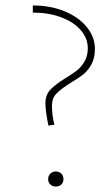

<svg xmlns="http://www.w3.org/2000/svg" viewBox="-20 -679 405 702"><path d="M146 -300Q146 -332 164 -351Q182 -370 219 -393Q247 -410 262.5 -422.5Q278 -435 289.5 -455Q301 -475 301 -503Q301 -539 275 -569Q249 -599 203 -616Q157 -633 100 -633V-659Q164 -659 215.5 -638Q267 -617 297 -580.5Q327 -544 327 -500Q327 -467 314.5 -444Q302 -421 284.5 -407Q267 -393 238 -376Q203 -354 186.5 -337Q170 -320 170 -293Q170 -255 179 -223L157 -220Q153 -238 149.5 -262Q146 -286 146 -300ZM156 -24Q156 -36 164 -44Q172 -52 184 -52Q197 -52 204.5 -44Q212 -36 212 -24Q212 -12 204.5 -4.5Q197 3 184 3Q172 3 164 -4.5Q156 -12 156 -24Z"/></svg>

Font: Ysabeau Infant Extralight
Style: Regular
Weight: 200
Designer: Christian Thalmann (Catharsis Fonts)
Version: Version 0.003